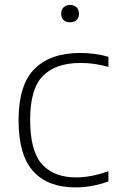

<svg xmlns="http://www.w3.org/2000/svg" viewBox="-20 -768 490 796"><path d="M291.5 9Q179.5 9 118.2 -57.5Q57 -124 57 -270Q57 -416 123 -482.2Q189 -548.5 313 -548.5Q342.5 -548.5 372.5 -544.5Q402.5 -540.5 429.5 -532.5V-490.5Q401 -498.5 372.8 -502.8Q344.5 -507 315 -507Q210.5 -507 157.8 -453.2Q105 -399.5 105 -272Q105 -142 154 -87.2Q203 -32.5 296 -32.5Q325 -32.5 357.5 -38.5Q390 -44.5 429.5 -58V-16Q361.5 9 291.5 9ZM270.5 -675.5Q253.5 -675.5 243.5 -685Q233.5 -694.5 233.5 -711Q233.5 -727.5 243.5 -737.5Q253.5 -747.5 270.5 -747.5Q287.5 -747.5 297.5 -737.5Q307.5 -727.5 307.5 -711Q307.5 -694.5 297.5 -685Q287.5 -675.5 270.5 -675.5Z"/></svg>

Font: Encode Sans SmExp XLt
Style: Regular
Weight: 200
Width: 6
Designer: Multiple Designers
Foundry: Impallari Type
Version: Version 3.002; ttfautohint (v1.8.3) -l 8 -r 50 -G 200 -x 14 